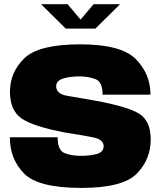

<svg xmlns="http://www.w3.org/2000/svg" viewBox="-20 -893 777 916"><path d="M293.5 -756.5H435L553 -873H426.5L364.5 -799.5L302.5 -873H176ZM367 3.5Q566 3.5 632.5 -64.5Q699 -132.5 699 -228Q699 -314.5 645.8 -349.2Q592.5 -384 433 -413Q350 -427 299 -436.2Q248 -445.5 248 -482Q248 -507.5 280.2 -518Q312.5 -528.5 360 -528.5Q401.5 -528.5 435.5 -515.5Q469.5 -502.5 469.5 -441.5H698Q698 -539 628.8 -610.2Q559.5 -681.5 362.5 -681.5Q164.5 -681.5 96 -614.8Q27.5 -548 27.5 -455.5Q27.5 -366.5 82.8 -328Q138 -289.5 291.5 -260.5Q376 -247.5 425.2 -237.5Q474.5 -227.5 474.5 -195.5Q474.5 -167.5 442.2 -158.5Q410 -149.5 365 -149.5Q320.5 -149.5 287.8 -162.8Q255 -176 255 -238H27Q27 -134 94.8 -65.2Q162.5 3.5 367 3.5Z"/></svg>

Font: Anybody Thin Black
Style: Regular
Weight: 900
Version: Version 1.113;gftools[0.9.25]